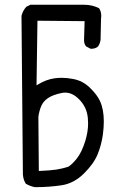

<svg xmlns="http://www.w3.org/2000/svg" viewBox="-20 -795 540 811"><path d="M418.5 -281.7Q418.5 -333.5 402.3 -368.2Q390.1 -395 359.4 -424.8Q329.1 -454.1 288.6 -461.4Q263.7 -466.3 240.2 -466.3Q225.6 -466.3 211.4 -464.4Q175.3 -459.5 141.1 -438.5L134.3 -434.6L138.2 -707.5L337.4 -705.6L335 -625Q335 -609.4 343.8 -599.1L361.8 -589.4Q363.8 -588.9 366.9 -588.9Q370.1 -588.9 374.5 -589.8Q385.3 -591.3 394 -598.6Q402.8 -611.3 404.8 -627.4L406.7 -715.3Q407.7 -721.7 407.7 -728Q407.7 -746.6 398.4 -760.3Q369.6 -774.9 335.4 -774.9Q331.5 -774.9 327.1 -774.9H108.4L90.8 -766.1Q76.2 -749.5 70.8 -728L76.7 -57.6Q78.6 -35.2 88.9 -19Q107.4 -8.3 127.4 -4.4Q185.5 -4.4 238.8 -12.2Q292.5 -20 335.4 -63Q376.5 -104 392.6 -143.8Q408.7 -183.6 414.6 -227.1Q418.5 -256.3 418.5 -281.7ZM255.4 -403.8Q286.1 -403.8 313.5 -376Q347.2 -342.8 351.1 -295.4Q352.1 -285.6 352.1 -273.4Q352.1 -238.3 340.3 -199.7Q325.2 -151.4 304.7 -125.7Q284.2 -100.1 268.6 -90.8Q243.2 -82.5 217.5 -78.6Q191.9 -74.7 144 -72.8L142.1 -302.2Q146 -328.1 154.3 -347.2Q162.6 -367.2 183.1 -380.9Q203.1 -394.5 240.7 -402.3Q248 -403.8 255.4 -403.8Z"/></svg>

Font: Bakudai
Style: Light
Weight: 300
Version: Version 1.48